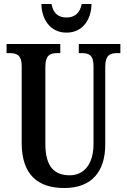

<svg xmlns="http://www.w3.org/2000/svg" viewBox="-20 -935 638 965"><path d="M314 -771C398 -771 439 -840 440 -915H391C381 -867 353 -847 314 -847C275 -847 247 -867 239 -915H188C189 -840 231 -771 314 -771ZM303 10C444 10 509 -76 509 -209V-599C509 -659 534 -668 569 -668H585V-714H376V-668H391C426 -668 450 -659 450 -603V-211C450 -115 406 -54 330 -54C256 -54 208 -95 208 -210V-599C208 -659 233 -668 268 -668H283V-714H13V-668H29C63 -668 89 -659 89 -603V-217C89 -53 174 10 303 10Z"/></svg>

Font: Noto Serif Sinhala ExtraCondensed SemiBold
Style: Regular
Weight: 600
Width: 2
Designer: Jelle Bosma - Monotype Design Team
Foundry: Monotype Imaging Inc.
Version: Version 2.007